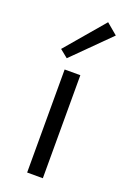

<svg xmlns="http://www.w3.org/2000/svg" viewBox="-140 -767 544 816"><g transform="rotate(20 131.5 -359.0)"><path d="M88 -514 52 -543 201 -718 251 -676ZM96 0V-466H167V0Z"/></g></svg>

Font: EauTestSC
Style: Regular
Weight: 400
Designer: Christian Thalmann (Catharsis Fonts)
Version: Version 0.001;PS 000.001;hotconv 1.0.88;makeotf.lib2.5.64775